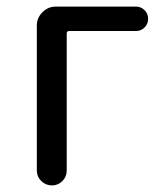

<svg xmlns="http://www.w3.org/2000/svg" viewBox="-20 -563 499 583"><path d="M91.8 -45.9V-485.4Q91.8 -508.8 108.9 -525.9Q126 -543 149.4 -543H392.6Q408.2 -543 418.9 -532.2Q429.7 -521.5 429.7 -505.9Q429.7 -490.2 418.9 -479.5Q408.2 -468.8 392.6 -468.8H190.4Q182.6 -468.8 182.6 -461.9V-45.9Q182.6 -26.4 169.4 -13.2Q156.2 0 137.7 0Q119.1 0 105.5 -13.2Q91.8 -26.4 91.8 -45.9Z"/></svg>

Font: Gen Jyuu Gothic Regular
Style: Regular
Weight: 400
Designer: [Source Han Sans]
Ryoko NISHIZUKA  (kana & ideographs); Paul D. Hunt (Latin, Greek & Cyrillic); Wenlong ZHANG  (bopomofo
Version: Version 1.002.20150607